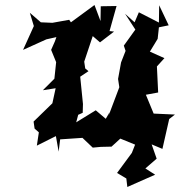

<svg xmlns="http://www.w3.org/2000/svg" viewBox="-20 -580 718 766"><path d="M199 -415 184 -381 204 -332 197 -266 151 -220 202 -228 189 -168 114 -95 118 -67 135 -52 127 1 203 -37 214 25 220 -24 309 -30 350 9 382 6 425 5 460 -27 519 -3 506 30 447 110 484 132 488 166 524 150 599 117 560 92 605 53 585 -4 628 14 655 -105 678 -123 545 -129 595 -122 562 -202 611 -211 606 -315 636 -348 578 -374 609 -425 614 -471 653 -479 615 -559 614 -490 534 -531 517 -491 479 -525 520 -462 474 -398 481 -377 463 -331 451 -265 456 -232 413 -118 417 -132 402 -106 362 -140 284 -92 292 -122 310 -130 311 -165 300 -274 333 -296 320 -307 316 -334 350 -436 379 -411 435 -454 417 -456 445 -556 382 -555 381 -496 357 -560 263 -491 256 -501 189 -489 143 -491 99 -529 115 -476 72 -381 165 -423 205 -432Z"/></svg>

Font: Asimov Aggro
Style: CondIt
Weight: 500
Designer: Google
Version: Version 2.000980; 2014